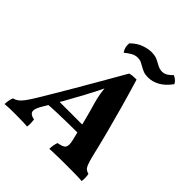

<svg xmlns="http://www.w3.org/2000/svg" viewBox="-261 -1027 1189 1189"><g transform="rotate(45 333.5 -432.5)"><path d="M-31.7 3Q-31.2 -14.3 -28.4 -28.9Q-25.6 -43.6 -20 -58.3Q-2.1 -62.7 11.6 -72.7Q25.4 -82.6 41.7 -104.1Q58 -125.6 81.5 -164.1Q109 -210.3 140 -261.9Q170.9 -313.6 206.6 -374.9Q242.3 -436.2 285.3 -510.6Q328.3 -584.9 380.5 -676Q395.2 -680.5 409.4 -681.3Q423.5 -682 439.3 -682Q467.9 -587.9 493.5 -496.4Q519 -404.9 541 -321Q562.9 -237.1 579.7 -164.9Q590.2 -120.6 598.8 -98.7Q607.3 -76.8 617.3 -69.2Q627.3 -61.7 641.3 -58.3Q644.3 -46.2 644.8 -30.3Q645.3 -14.3 643.2 3Q625.1 1 598.9 0.5Q572.7 0 547.7 0Q522.7 0 507.2 0Q494.7 0 476 0Q457.2 0 436.2 0.5Q415.2 1 395.2 1.5Q375.3 2 360.3 3Q360.8 -14.8 363.6 -30.2Q366.4 -45.7 371.4 -58.3Q414.4 -64.8 424.3 -81.1Q434.3 -97.4 424.8 -137.1Q409.5 -202.4 392.9 -267.7Q376.3 -333.1 357.5 -397.4Q348 -429.4 342.2 -466.5Q336.5 -503.5 334.1 -544.7H356.8Q338.2 -503 319.5 -465.7Q300.8 -428.5 282.8 -395.1Q249.6 -333.1 214.6 -271.1Q179.7 -209.2 143 -147.7Q126.2 -119.7 123.1 -101.3Q119.9 -82.8 130.7 -72.8Q141.4 -62.8 164.8 -58.3Q166.8 -44.1 167.5 -28.7Q168.2 -13.2 165.1 3Q151.8 1.5 132.6 1Q113.4 0.5 93.4 0.3Q73.5 0 57 0Q31.5 0 9.3 0.5Q-12.8 1 -31.7 3ZM141.2 -182.6 166.3 -247.2H419.9L426.5 -191.3Q381.5 -191.3 333.1 -190.6Q284.7 -189.8 235.8 -188.3Q186.8 -186.7 141.2 -182.6ZM479.2 -741.2Q455 -741.2 438.2 -747.8Q421.4 -754.3 408 -762.4Q394.5 -770.4 380.8 -777Q367.1 -783.5 349.1 -783.5Q326 -783.5 305.2 -771.4Q284.3 -759.3 265.3 -743.2Q254.6 -758 250.6 -773Q246.5 -788 248.5 -808.8Q284 -843.8 320.6 -856.1Q357.1 -868.4 385.2 -868.4Q416.4 -868.4 437.4 -858.3Q458.5 -848.3 476.7 -838.2Q495 -828.1 516 -828.1Q536.1 -828.1 553 -839.3Q569.8 -850.5 582.7 -865Q595.5 -859.4 606.9 -850.2Q618.3 -841.1 624.9 -827.4Q592.9 -783.1 555.8 -762.2Q518.7 -741.2 479.2 -741.2Z"/></g></svg>

Font: Vollkorn
Style: Italic
Weight: 400
Italic angle: -11°
Designer: Friedrich Althausen
Foundry: Friedrich Althausen
Version: Version 5.001